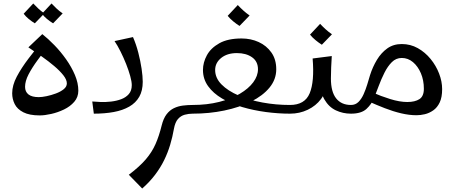

<svg xmlns="http://www.w3.org/2000/svg" viewBox="-20 -653 2620 1103"><path d="M208 10Q149 10 114 -8Q79 -26 64.5 -55Q50 -84 50 -117Q50 -163 76.5 -213Q103 -263 144.5 -317.5Q186 -372 232 -430L263 -398Q228 -351 196 -307.5Q164 -264 144 -225.5Q124 -187 124 -154Q124 -126 143.5 -110.5Q163 -95 203 -95Q221 -95 247.5 -100.5Q274 -106 301 -116Q328 -126 346 -140.5Q364 -155 364 -174Q364 -195 344 -220.5Q324 -246 291.5 -273.5Q259 -301 220 -328.5Q181 -356 143 -381L223 -457Q256 -431 292.5 -393.5Q329 -356 360 -312Q391 -268 410.5 -222Q430 -176 430 -132Q430 -95 406.5 -68Q383 -41 347.5 -24Q312 -7 274.5 1.5Q237 10 208 10ZM180 -519Q162 -530 145 -544Q128 -558 116 -574L171 -633Q186 -617 201 -603Q216 -589 235 -576ZM285 -519Q267 -530 250 -544Q233 -558 221 -574L276 -633Q291 -617 306 -603Q321 -589 340 -576Z M519 0 510 -70Q530 -68 558.5 -67Q587 -66 618 -69.5Q649 -73 676 -83Q703 -93 720 -112.5Q737 -132 737 -164Q737 -184 728 -216.5Q719 -249 704.5 -285.5Q690 -322 672.5 -357Q655 -392 638 -417L744 -440Q762 -399 774.5 -350.5Q787 -302 793.5 -258Q800 -214 800 -183Q800 -132 780 -97Q760 -62 722.5 -40.5Q685 -19 633.5 -9.5Q582 0 519 0Z M797 430 720 351Q782 304 817.5 262.5Q853 221 873.5 174.5Q894 128 909 67Q919 27 937 3.5Q955 -20 979 -31.5Q1003 -43 1030.5 -46.5Q1058 -50 1086 -50L1106 -25L1086 0Q1064 0 1041.5 6Q1019 12 1002.5 30.5Q986 49 979 88Q971 134 957.5 179Q944 224 923 267Q902 310 871 351Q840 392 797 430Z M1086 0V-50Q1170 -50 1239 -67.5Q1308 -85 1358 -114.5Q1408 -144 1435 -180.5Q1462 -217 1462 -255Q1462 -300 1428 -324Q1394 -348 1341 -348Q1285 -348 1250.5 -320Q1216 -292 1216 -251Q1216 -205 1252.5 -168Q1289 -131 1350.5 -104.5Q1412 -78 1488.5 -64Q1565 -50 1646 -50L1666 -25L1646 0Q1578 0 1507 -9.5Q1436 -19 1371.5 -38Q1307 -57 1256 -87Q1205 -117 1175.5 -158Q1146 -199 1146 -251Q1146 -294 1168.5 -335.5Q1191 -377 1240 -404.5Q1289 -432 1368 -432Q1421 -432 1466 -411.5Q1511 -391 1539 -351.5Q1567 -312 1567 -255Q1567 -197 1528.5 -150Q1490 -103 1422.5 -69.5Q1355 -36 1268.5 -18Q1182 0 1086 0ZM1356 -504Q1337 -516 1319 -531Q1301 -546 1288 -562L1346 -624Q1362 -607 1378 -592.5Q1394 -578 1414 -564Z M1646 0V-50Q1731 -50 1759 -117Q1787 -184 1776 -317L1886 -331Q1884 -298 1882.5 -266Q1881 -234 1881 -202L1853 -172Q1853 -123 1824 -84Q1795 -45 1748 -22.5Q1701 0 1646 0ZM1996 0Q1950 0 1909.5 -19Q1869 -38 1843.5 -82Q1818 -126 1818 -202H1881Q1881 -126 1911 -88Q1941 -50 1996 -50L2016 -25ZM1829 -396Q1810 -408 1792 -423Q1774 -438 1761 -454L1819 -516Q1835 -499 1851 -484.5Q1867 -470 1887 -456Z M2373 9Q2331 9 2284.5 -2Q2238 -13 2190.5 -31.5Q2143 -50 2096 -71L2122 -121Q2167 -101 2221.5 -84Q2276 -67 2320 -67Q2364 -67 2389.5 -83.5Q2415 -100 2415 -143Q2415 -192 2398 -232Q2381 -272 2352.5 -296Q2324 -320 2288 -320Q2255 -320 2231 -296Q2207 -272 2188.5 -235Q2170 -198 2155.5 -159Q2141 -120 2129 -90Q2115 -55 2085.5 -27.5Q2056 0 1996 0V-50Q2022 -50 2039.5 -67.5Q2057 -85 2069 -112Q2081 -139 2090 -168.5Q2099 -198 2106 -222Q2121 -269 2145.5 -309.5Q2170 -350 2205 -375Q2240 -400 2288 -400Q2338 -400 2380 -376.5Q2422 -353 2453.5 -314.5Q2485 -276 2502.5 -230.5Q2520 -185 2520 -141Q2520 -94 2506 -64.5Q2492 -35 2469 -19Q2446 -3 2421 3Q2396 9 2373 9Z"/></svg>

Font: Marhey Light
Style: Regular
Weight: 300
Designer: Nur Syamsi & Bustanul Arifin
Foundry: Namelatype
Version: Version 1.000